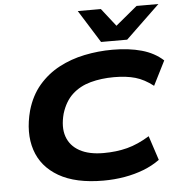

<svg xmlns="http://www.w3.org/2000/svg" viewBox="-62 -1007 1008 1077"><g transform="rotate(-5 442.0 -469.0)"><path d="M477 11Q321 11 226 -44Q131 -99 99.5 -196Q68 -293 101 -417Q125 -500 174 -557Q223 -614 289 -649Q355 -684 432.5 -700Q510 -716 591 -716Q683 -716 754.5 -696Q826 -676 875 -631L806 -494Q756 -533 705.5 -547.5Q655 -562 586 -562Q514 -562 453.5 -545.5Q393 -529 350.5 -490Q308 -451 287 -383Q267 -308 285.5 -254.5Q304 -201 356.5 -172Q409 -143 491 -143Q564 -143 625 -159Q686 -175 751 -215L796 -78Q755 -48 704.5 -28.5Q654 -9 596.5 1Q539 11 477 11ZM531 -765 416 -949H546L625 -848L747 -949H870L678 -765Z"/></g></svg>

Font: Nunito Sans 7pt Expanded ExtraBold
Style: Italic
Weight: 800
Width: 7
Italic angle: -9°
Designer: Vernon Adams
Foundry: Vernon Adams
Version: Version 3.101;gftools[0.9.27]